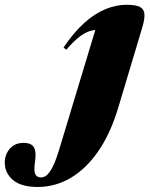

<svg xmlns="http://www.w3.org/2000/svg" viewBox="-248 -524 611 784"><path d="M235.5 -86.5Q203 22.5 152.2 95Q101.5 167.5 38.8 203.5Q-24 239.5 -94 239.5Q-161 239.5 -194.8 211.2Q-228.5 183 -228.5 139.5Q-228.5 107.5 -208.2 83.5Q-188 59.5 -151.5 59.5Q-120 59.5 -109.5 77.5Q-99 95.5 -105 135.5Q-110.5 174.5 -103.8 187.5Q-97 200.5 -80.5 200.5Q-71 200.5 -61.8 194.8Q-52.5 189 -43.8 176.2Q-35 163.5 -26 142.5Q-17 121.5 -7.5 90.5L156 -450.5L188.5 -402Q155 -405 130 -400Q105 -395 80.2 -376.8Q55.5 -358.5 22.5 -321L11.5 -330Q53.5 -392.5 96.8 -431Q140 -469.5 183.5 -487Q227 -504.5 269 -504.5Q306.5 -504.5 323.5 -495.5Q340.5 -486.5 341.8 -466Q343 -445.5 333 -412Z"/></svg>

Font: Newsreader 60pt ExtraBold
Style: Italic
Weight: 800
Italic angle: -17°
Designer: Hugues Gentile
Foundry: Production Type
Version: Version 1.003